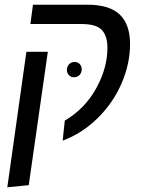

<svg xmlns="http://www.w3.org/2000/svg" viewBox="-20 -584 610 815"><path d="M255 -72Q340 -122 388 -208.5Q436 -295 436 -381Q436 -431 412.5 -456.5Q389 -482 327 -482H109L120 -564H351Q445 -564 488.5 -522Q532 -480 532 -397Q532 -313 496 -230Q460 -147 394.5 -82.5Q329 -18 246 13ZM92 -364H183L102 202L11 211ZM327 -290Q327 -303 318.5 -312Q310 -321 297 -321Q282 -321 273 -311Q264 -301 264 -287Q264 -274 272.5 -265Q281 -256 294 -256Q309 -256 318 -266Q327 -276 327 -290Z"/></svg>

Font: FiraGO
Style: Italic
Weight: 400
Italic angle: -8°
Designer: bBox Type GmbH
Foundry: bBox Type GmbH
Version: Version 1.001